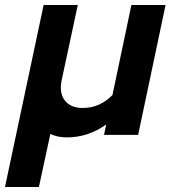

<svg xmlns="http://www.w3.org/2000/svg" viewBox="-69 -541 684 770"><path d="M-49 209 106 -521H243L178 -218Q168 -168 191 -138Q214 -108 263 -108Q298 -108 328 -121.5Q358 -135 382 -160L458 -521H595L485 0H348L357 -42Q285 10 199 10Q161 10 133 -4L87 209Z"/></svg>

Font: Red Hat Display
Style: Bold Italic
Weight: 700
Italic angle: -12°
Designer: Pentagram, MCKL
Foundry: Pentagram, MCKL
Version: Version 1.023; ttfautohint (v1.8.3)